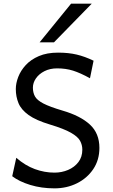

<svg xmlns="http://www.w3.org/2000/svg" viewBox="-20 -1011 614 1043"><path d="M488.3 -681.2 468.8 -585.9Q416.5 -614.7 377 -627.2Q337.4 -639.6 290.5 -639.6Q251.5 -639.6 221.7 -624.5Q191.9 -609.4 175.3 -585.4Q158.7 -561.5 158.7 -534.7Q158.7 -507.8 169.9 -487.3Q181.2 -466.8 215.8 -448.7Q250.5 -430.7 319.8 -410.2Q417 -381.8 468.5 -334.2Q520 -286.6 520 -207.5Q520 -142.1 486.8 -92.5Q453.6 -43 398.2 -15.4Q342.8 12.2 275.9 12.2Q205.1 12.2 144.5 -6.3Q84 -24.9 46.4 -53.7L68.4 -153.8Q116.7 -111.8 169.2 -92.5Q221.7 -73.2 275.9 -73.2Q315.4 -73.2 349.9 -87.9Q384.3 -102.5 405.8 -130.4Q427.2 -158.2 427.2 -197.8Q427.2 -223.6 415 -246.1Q402.8 -268.6 365.2 -290Q327.6 -311.5 251.5 -334.5Q175.3 -357.4 135.3 -386.2Q95.2 -415 80.6 -450.4Q65.9 -485.8 65.9 -527.3Q65.9 -558.6 79.1 -593Q92.3 -627.4 119.9 -657.5Q147.5 -687.5 191.2 -706.3Q234.9 -725.1 295.4 -725.1Q352.1 -725.1 396.5 -714.6Q440.9 -704.1 488.3 -681.2ZM366.2 -991.2H478.5L273.4 -781.2H195.3Z"/></svg>

Font: Andika LitF DSA DSG
Style: Regular
Weight: 400
Designer: Victor Gaultney, Annie Olsen, Julie Remington, Don Collingsworth, Eric Hays, Becca Hirsbrunner
Foundry: SIL International
Version: Version 6.200 ; LitF DSA DSG; ttfautohint (v1.8.3.10-c5d8)